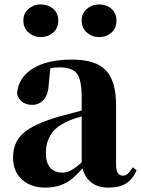

<svg xmlns="http://www.w3.org/2000/svg" viewBox="-20 -833 639 870"><path d="M429.2 -665Q397.5 -665 373.8 -685.5Q350.1 -706.1 350.1 -740.2Q350.1 -772.9 373.8 -793Q397.5 -813 429.2 -813Q461.9 -813 484.9 -793.2Q507.8 -773.4 507.8 -740.2Q507.8 -705.6 485.1 -685.3Q462.4 -665 429.2 -665ZM164.1 -665Q132.8 -665 109.4 -685.5Q85.9 -706.1 85.9 -740.2Q85.9 -772.9 109.4 -793Q132.8 -813 164.1 -813Q197.8 -813 220.9 -793.2Q244.1 -773.4 244.1 -740.2Q244.1 -705.6 220.9 -685.3Q197.8 -665 164.1 -665ZM582 -75.2 599.1 -61Q580.6 -20 550.5 -1.5Q520.5 17.1 472.2 17.1Q378.4 17.1 354 -69.8Q325.7 -38.6 304.7 -21.5Q283.7 -4.4 253.7 6.3Q223.6 17.1 185.1 17.1Q119.6 17.1 79.3 -19.8Q39.1 -56.6 39.1 -119.1Q39.1 -188 85.7 -229.7Q132.3 -271.5 252 -306.2Q295.9 -318.4 350.1 -332V-393.1Q350.1 -470.7 328.6 -499.3Q307.1 -527.8 250 -527.8Q228 -527.8 208 -523.9L201.2 -453.1Q199.2 -405.3 178.2 -381.6Q157.2 -357.9 126 -357.9Q98.6 -357.9 80.8 -371.1Q63 -384.3 57.1 -409.2Q63 -481 127.9 -522Q192.9 -563 307.1 -563Q413.1 -563 459.5 -514.6Q505.9 -466.3 505.9 -356.9V-87.9Q505.9 -37.1 537.1 -37.1Q548.8 -37.1 558.3 -45.2Q567.9 -53.2 582 -75.2ZM350.1 -97.2V-305.2Q321.8 -297.9 299.8 -289.3Q277.8 -280.8 255.9 -267.1Q233.9 -253.4 219.7 -236.3Q205.6 -219.2 196.8 -194.6Q188 -169.9 188 -139.2Q188 -95.2 207.5 -73Q227.1 -50.8 263.2 -50.8Q283.2 -50.8 302.5 -61.3Q321.8 -71.8 350.1 -97.2Z"/></svg>

Font: Noto Serif JP Black
Style: Regular
Weight: 900
Designer: Ryoko NISHIZUKA  (kana & ideographs); Frank Grießhammer (Latin, Greek & Cyrillic); Wenlong ZHANG  (bopomofo); Sandoll Co
Foundry: Adobe Systems Incorporated
Version: Version 1.001;PS 1.001;hotconv 16.6.54;makeotf.lib2.5.65590